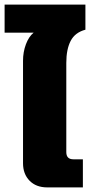

<svg xmlns="http://www.w3.org/2000/svg" viewBox="-45 -814 391 834"><path d="M55 -105V-550Q55 -588 67.5 -621.5Q80 -655 101 -672H-25V-794H326V-685Q281 -673 262 -636.5Q243 -600 243 -541V-153Q243 -122 274 -122H315V0H160Q112 0 83.5 -29Q55 -58 55 -105Z"/></svg>

Font: Kanit Bold
Style: Regular
Weight: 700
Designer: Katatrad Team
Foundry: CadsonDemak
Version: Version 1.000